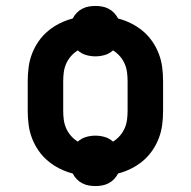

<svg xmlns="http://www.w3.org/2000/svg" viewBox="-20 -582 640 644"><path d="M300 42Q288 42 277 40Q266 38 255.5 32.5Q245 27 237 18.5Q229 10 224 0Q201 -6 180 -16.5Q159 -27 141 -42Q123 -57 109.5 -76.5Q96 -96 87.5 -118Q79 -140 76 -163.5Q73 -187 73 -210V-310Q73 -333 76 -356.5Q79 -380 87.5 -402Q96 -424 109.5 -443.5Q123 -463 141 -478Q159 -493 180 -503.5Q201 -514 224 -520Q229 -530 237 -538.5Q245 -547 255.5 -552.5Q266 -558 277 -560Q288 -562 300 -562Q312 -562 323 -560Q334 -558 344.5 -552.5Q355 -547 363 -538.5Q371 -530 376 -520Q399 -514 420 -503.5Q441 -493 459 -478Q477 -463 490.5 -443.5Q504 -424 512.5 -402Q521 -380 524 -356.5Q527 -333 527 -310V-210Q527 -187 524 -163.5Q521 -140 512.5 -118Q504 -96 490.5 -76.5Q477 -57 459 -42Q441 -27 420 -16.5Q399 -6 376 0Q371 10 363 18.5Q355 27 344.5 32.5Q334 38 323 40Q312 42 300 42ZM359 -107Q372 -115 382 -126.5Q392 -138 398 -151.5Q404 -165 406 -180Q408 -195 408 -210V-310Q408 -325 406 -340Q404 -355 398 -368.5Q392 -382 382 -393.5Q372 -405 359 -413Q347 -402 331.5 -397.5Q316 -393 300 -393Q284 -393 268.5 -397.5Q253 -402 241 -413Q228 -405 218 -393.5Q208 -382 202 -368.5Q196 -355 194 -340Q192 -325 192 -310V-210Q192 -195 194 -180Q196 -165 202 -151.5Q208 -138 218 -126.5Q228 -115 241 -107Q253 -118 268.5 -122.5Q284 -127 300 -127Q316 -127 331.5 -122.5Q347 -118 359 -107Z"/></svg>

Font: Iosevka Book
Style: Bold
Weight: 700
Designer: Belleve Invis
Foundry: Belleve Invis
Version: Version 28.0.7; ttfautohint (v1.8.3)